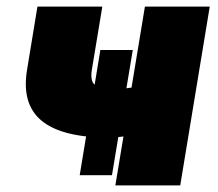

<svg xmlns="http://www.w3.org/2000/svg" viewBox="-20 -561 659 581"><path d="M312 -144.5Q168.5 -144.5 106.4 -195.3Q44.4 -246.1 62 -350.6L93.3 -541H289.6L258.3 -352.1Q252 -315.4 267.3 -304Q282.7 -292.5 336.4 -292.5Q362.3 -292.5 394.5 -298.8Q426.8 -305.2 469.7 -318.8L445.3 -170.9Q435.5 -165.5 410.6 -159.2Q385.7 -152.8 358.2 -148.7Q330.6 -144.5 312 -144.5ZM329.1 0 418.5 -541H614.7L525.4 0ZM221.2 -30.8 283.7 -409.7H381.8L318.8 -30.8Z"/></svg>

Font: Inter 17pt Black
Style: Italic
Weight: 900
Italic angle: -9.3988°
Version: Version 4.001;git-66647c0bb